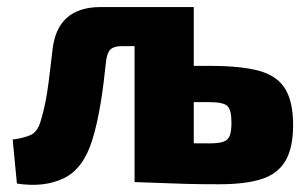

<svg xmlns="http://www.w3.org/2000/svg" viewBox="-20 -517 874 545"><path d="M518 -497V-386H325Q304 -386 294 -377Q284 -368 281 -343Q278 -316 274.5 -286Q271 -256 266 -226Q261 -196 255 -169Q249 -142 242 -120Q217 -38 161 -11Q105 16 28 4L16 -121Q42 -124 64 -132.5Q86 -141 95 -172Q100 -188 105 -209Q110 -230 114 -256Q118 -282 121.5 -312Q125 -342 129 -375Q142 -497 266 -497ZM530 -497V0H362V-497ZM576 -330Q666 -330 717 -315.5Q768 -301 790 -264Q812 -227 812 -162Q812 -97 790 -60Q768 -23 722 -8.5Q676 6 603 6Q550 6 510.5 5Q471 4 437 2.5Q403 1 367 0L375 -113Q388 -112 417.5 -111.5Q447 -111 487 -110.5Q527 -110 574 -110Q600 -110 613.5 -114.5Q627 -119 632 -131.5Q637 -144 637 -169Q637 -205 625.5 -216Q614 -227 576 -227H372V-330Z"/></svg>

Font: Exo 2 ExtraBold
Style: Regular
Weight: 800
Designer: Natanael Gama
Foundry: Natanael Gama
Version: Version 2.010